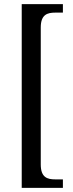

<svg xmlns="http://www.w3.org/2000/svg" viewBox="-20 -780 355 928"><path d="M85 128H284V87H247C209 87 177 78 177 15V-647C177 -710 209 -719 247 -719H284V-760H85Z"/></svg>

Font: Noto Serif Khmer Condensed
Style: Regular
Weight: 400
Width: 3
Designer: Danh Hong and the Monotype Design Team
Foundry: Monotype Imaging Inc.
Version: Version 2.004